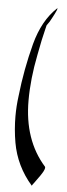

<svg xmlns="http://www.w3.org/2000/svg" viewBox="-55 -569 288 828"><g transform="rotate(5 89.0 -155.0)"><path d="M115.7 231Q46.9 152.3 29.3 51.8Q19.5 -4.9 19.5 -62Q19.5 -105.5 25.4 -149.4Q38.1 -265.6 67.9 -378.4Q95.7 -482.4 157.7 -540Q158.7 -541 159.2 -541Q159.7 -541 159.7 -540.5L158.7 -536.1L158.2 -533.7Q150.9 -516.6 141.6 -500Q132.3 -480.5 119.1 -463.4L114.3 -443.4Q104.5 -406.2 90.8 -332.5Q69.8 -228 69.8 -134.3Q69.8 37.1 165.5 144.5Q166.5 146 166.5 148.9Q166.5 153.8 161.1 164.6Q154.3 178.2 126 216.3Q115.7 229.5 115.7 231Z"/></g></svg>

Font: Terrible Cursive
Style: Regular
Weight: 400
Designer: GGBotNet
Foundry: GGBotNet
Version: 1.00